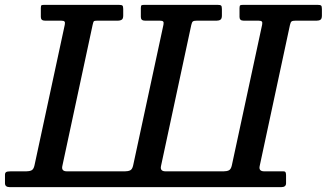

<svg xmlns="http://www.w3.org/2000/svg" viewBox="-56 -770 1344 790"><path d="M325 -667 200.5 -87Q195.5 -65 219.5 -65H458Q471 -65 479.8 -69.2Q488.5 -73.5 492 -90L616.5 -668Q618.5 -677.5 615.5 -681.2Q612.5 -685 601.5 -685H540.5Q523.5 -685 523.5 -700V-737Q523.5 -747 526.8 -748.5Q530 -750 538.5 -750H839Q850 -750 853.5 -747.2Q857 -744.5 857 -733V-706Q857 -693 851 -689Q845 -685 836 -685H754.5Q742.5 -685 738 -682Q733.5 -679 731 -667L606.5 -87Q601.5 -65 625.5 -65H864Q877 -65 885.8 -69.2Q894.5 -73.5 898 -90L1022.5 -668Q1024.5 -677.5 1021.5 -681.2Q1018.5 -685 1007.5 -685H946.5Q929.5 -685 929.5 -700V-737Q929.5 -747 933 -748.5Q936.5 -750 945 -750H1250.5Q1261.5 -750 1265 -747.2Q1268.5 -744.5 1268.5 -733V-706Q1268.5 -693 1262.8 -689Q1257 -685 1247.5 -685H1160.5Q1148.5 -685 1144 -682Q1139.5 -679 1137 -667L1012.5 -87Q1007.5 -65 1031.5 -65H1110Q1117.5 -65 1119.2 -60.5Q1121 -56 1121 -49V-16Q1121 0 1101 0H-15.5Q-35.5 0 -35.5 -16V-51Q-35.5 -58.5 -31 -61.8Q-26.5 -65 -12.5 -65H52Q65 -65 73.8 -69.2Q82.5 -73.5 86 -90L210.5 -668Q212.5 -677.5 209.5 -681.2Q206.5 -685 195.5 -685H129Q112 -685 112 -700V-737Q112 -747 115 -748.5Q118 -750 127 -750H433Q444 -750 447.5 -747.2Q451 -744.5 451 -733V-706Q451 -693 445 -689Q439 -685 430 -685H344Q332 -685 329.8 -682Q327.5 -679 325 -667Z"/></svg>

Font: Besley* Medium
Style: Italic
Weight: 500
Italic angle: -13°
Designer: Owen Earl
Foundry: indestructible type*
Version: Version 3.000; ttfautohint (v1.8.3)